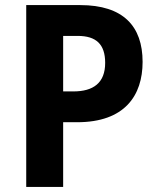

<svg xmlns="http://www.w3.org/2000/svg" viewBox="-20 -734 620 754"><path d="M295 -714H83V0H228V-254H283C470 -254 540 -359 540 -491C540 -631 464 -714 295 -714ZM285 -593C358 -593 393 -560 393 -487C393 -408 346 -375 268 -375H228V-593Z"/></svg>

Font: Noto Sans Telugu SemiCondensed
Style: Bold
Weight: 700
Width: 4
Designer: Jelle Bosma - Monotype Design Team
Foundry: Monotype Imaging Inc.
Version: Version 2.005